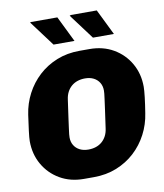

<svg xmlns="http://www.w3.org/2000/svg" viewBox="-97 -977 912 1065"><g transform="rotate(-10 359.5 -444.0)"><path d="M289 10Q213 10 154.5 -24Q96 -58 62.5 -116.5Q29 -175 29 -248Q29 -266 34 -305.5Q39 -345 46 -394Q55 -456 83.5 -510.5Q112 -565 156.5 -606Q201 -647 259.5 -670.5Q318 -694 388 -694H444Q520 -694 578.5 -660Q637 -626 670.5 -567.5Q704 -509 704 -436Q704 -417 699.5 -378Q695 -339 687 -290Q678 -228 649.5 -173.5Q621 -119 576.5 -78Q532 -37 473.5 -13.5Q415 10 345 10ZM342 -146Q365 -146 384.5 -152.5Q404 -159 419 -172Q434 -185 443.5 -203.5Q453 -222 456 -246Q465 -307 470 -345Q475 -383 478 -404Q481 -425 482 -436Q483 -447 483 -454Q483 -479 471.5 -498Q460 -517 439.5 -527.5Q419 -538 391 -538Q368 -538 348.5 -531.5Q329 -525 314 -512Q299 -499 289.5 -480.5Q280 -462 277 -438Q268 -377 263 -339Q258 -301 255 -280Q252 -259 251 -248Q250 -237 250 -230Q250 -205 261.5 -186Q273 -167 293.5 -156.5Q314 -146 342 -146ZM474 -753 368 -895 375 -898H521L592 -753ZM252 -753 146 -895 148 -898H299L370 -753Z"/></g></svg>

Font: Chivo Medium Black
Style: Italic
Weight: 900
Italic angle: -8.05°
Version: Version 2.002